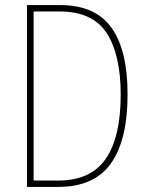

<svg xmlns="http://www.w3.org/2000/svg" viewBox="-20 -734 578 754"><path d="M481 -364Q481 -184 415.5 -92Q350 0 209 0H86V-714H217Q354 -714 417.5 -625.5Q481 -537 481 -364ZM454 -362Q454 -519 399 -604Q344 -689 213 -689H112V-25H209Q336 -25 395 -110Q454 -195 454 -362Z"/></svg>

Font: Noto Sans Khmer Condensed Thin
Style: Regular
Weight: 100
Width: 3
Designer: Danh Hong and the Monotype Design Team
Foundry: Monotype Imaging Inc.
Version: Version 2.004; ttfautohint (v1.8.4.7-5d5b)